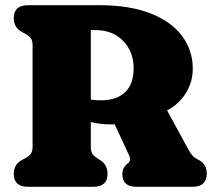

<svg xmlns="http://www.w3.org/2000/svg" viewBox="-20 -720 836 740"><path d="M723 -455Q723 -404.5 696.5 -361.5Q670 -318.5 624 -294.5L706 -144Q715 -127.5 723.2 -119Q731.5 -110.5 748.5 -102Q777 -86 777 -50Q777 -27 763.5 -13.5Q750 0 721.5 0H505Q451.5 0 451.5 -50Q451.5 -72 469 -87.5L475.5 -93Q486 -103 477 -122.5L422 -241Q413.5 -240.5 404 -240.5Q384.5 -240.5 365.8 -243Q347 -245.5 330 -249.5V-155Q330 -136 336.2 -127Q342.5 -118 355 -110L367.5 -102Q394.5 -84 394.5 -50Q394.5 0 339 0H88.5Q33 0 33 -50Q33 -86.5 65 -103.5L80.5 -112Q93 -119 99.2 -128Q105.5 -137 105.5 -155V-545Q105.5 -563 99.2 -572Q93 -581 80.5 -588L65 -596.5Q33 -613.5 33 -650Q33 -700 88.5 -700H361.5Q480 -700 560.5 -668.2Q641 -636.5 682 -581Q723 -525.5 723 -455ZM330 -604V-336Q346 -333.5 368.5 -333.5Q430 -333.5 462.5 -364.8Q495 -396 495 -457Q495 -521 454.5 -562.5Q414 -604 348.5 -604Z"/></svg>

Font: Fraunces 72pt SuperSoft Black
Style: Regular
Weight: 900
Version: Version 1.000;[0bf87f6ff]